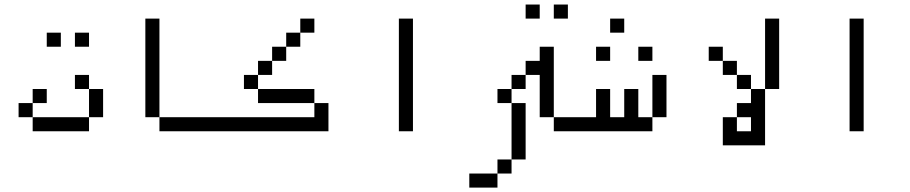

<svg xmlns="http://www.w3.org/2000/svg" viewBox="-20 -770 4040 852"><path d="M187.5 -312.5V-375H125V-312.5H62.5V-250H125V-187.5H375V-250H125V-312.5ZM250 -562.5V-625H187.5V-562.5ZM375 -562.5V-625H312.5V-562.5ZM375 -250H437.5Q437.5 -250 437.5 -375H375Q375 -375 375 -250ZM375 -375V-437.5H312.5V-375Z M1000 -187.5V-250H687.5V-187.5ZM687.5 -250V-687.5H625V-250Z M1375 -625V-687.5H1312.5V-625H1250V-562.5H1187.5V-500H1125V-437.5H1062.5V-375H1125V-312.5H1375V-250H1000V-187.5H1437.5Q1437.5 -187.5 1437.5 -312.5H1375V-375H1125V-437.5H1187.5V-500H1250V-562.5H1312.5V-625Z M1750 -687.5Q1750 -687.5 1750 -187.5H1812.5Q1812.5 -187.5 1812.5 -687.5Z M2500 -187.5V-250H2437.5V-187.5ZM2375 -687.5V-750H2312.5V-687.5ZM2500 -687.5V-750H2437.5V-687.5ZM2187.5 0H2062.5V62.5H2187.5ZM2187.5 0H2250V-62.5H2187.5ZM2250 -62.5H2312.5Q2312.5 -62.5 2312.5 -312.5H2250Q2250 -312.5 2250 -62.5ZM2437.5 -250V-562.5H2375V-500H2312.5V-437.5H2250V-375H2187.5V-312.5H2250V-375H2312.5V-437.5H2375V-250Z M2687.5 -500V-562.5H2625V-500ZM2875 -500V-562.5H2812.5V-500ZM2750 -625V-687.5H2687.5V-625ZM2625 -250H2500V-187.5H2875V-250H2812.5Q2812.5 -250 2812.5 -375H2750Q2750 -375 2750 -250H2687.5Q2687.5 -250 2687.5 -375H2625Q2625 -375 2625 -250ZM2875 -250H2937.5V-437.5H2875Z M3187.5 -250Q3187.5 -250 3187.5 -125H3375Q3375 -125 3375 -375H3312.5V-312.5H3250V-250ZM3250 -187.5V-250H3312.5V-187.5ZM3312.5 -375V-437.5H3250V-375ZM3375 -375H3437.5V-687.5H3375ZM3250 -437.5V-500H3187.5V-437.5ZM3187.5 -500V-562.5H3125V-500Z M3750 -687.5Q3750 -687.5 3750 -187.5H3812.5Q3812.5 -187.5 3812.5 -687.5Z"/></svg>

Font: BFUnifontExMono
Style: Regular
Weight: 500
Version: Version 15.0.06